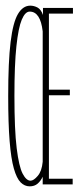

<svg xmlns="http://www.w3.org/2000/svg" viewBox="-20 -652 290 679"><path d="M85 7Q67 7 53 -7Q39 -21 29 -56Q19 -91 14 -153.5Q9 -216 9 -312Q9 -434 17.5 -503.5Q26 -573 43.5 -602.5Q61 -632 87 -632Q100 -632 112.5 -625.5Q125 -619 132 -599V-624H238V-604H153V-335H227V-315H153V-20H237V0H131V-27Q124 -12 113 -2.5Q102 7 85 7ZM88 -13Q99 -13 113.5 -30Q128 -47 131 -80V-541Q123 -611 85 -611Q69 -611 57 -582.5Q45 -554 38 -488.5Q31 -423 31 -313Q31 -193 39 -128Q47 -63 60 -38Q73 -13 88 -13Z"/></svg>

Font: Inconsolata UltraCondensed ExtraLight
Style: Regular
Weight: 200
Width: 1
Monospace: yes
Designer: Raph Levien, Cyreal, Brenton Simpson
Foundry: Raph Levien, Cyreal, Google
Version: Version 3.100; ttfautohint (v1.8.4.7-5d5b)